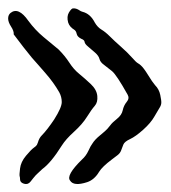

<svg xmlns="http://www.w3.org/2000/svg" viewBox="-20 -440 421 472"><path d="M5.9 -408.2Q25.4 -423.8 49.8 -388.7Q66.4 -366.2 86.9 -349.1Q107.4 -332 124 -318.4Q139.6 -302.7 150.4 -286.1Q161.1 -269.5 174.3 -258.8Q187.5 -248 202.6 -233.9Q217.8 -219.7 219.2 -204.1Q220.7 -188.5 212.9 -179.7Q205.1 -170.9 193.8 -152.8Q182.6 -134.8 162.1 -116.2Q141.6 -97.7 131.8 -82Q105.5 -40 84 -24.4L68.4 -9.8Q61.5 -2 55.2 6.3Q48.8 14.6 39.1 11.7Q29.3 8.8 29.3 1Q29.3 -3.9 28.3 -6.8Q27.3 -9.8 29.3 -25.9Q31.2 -42 43.9 -57.1Q56.6 -72.3 63 -76.7Q69.3 -81.1 70.8 -84Q72.3 -86.9 73.2 -89.8Q76.2 -100.6 82.5 -106.9Q88.9 -113.3 97.2 -124Q105.5 -134.8 113.3 -146.5Q131.8 -175.8 131.8 -189Q131.8 -202.1 125.5 -213.4Q119.1 -224.6 110.4 -236.8Q101.6 -249 91.3 -260.7Q81.1 -272.5 74.2 -280.3Q67.4 -288.1 58.6 -297.9Q40 -320.3 13.7 -355.5Q14.6 -363.3 7.3 -374.5Q0 -385.7 0 -394.5Q0 -403.3 5.9 -408.2ZM147.5 -384.8Q143.6 -399.4 149.4 -409.2Q155.3 -418.9 159.2 -419.4Q163.1 -419.9 167.5 -418.5Q171.9 -417 175.3 -414.6Q178.7 -412.1 182.6 -411.1Q202.1 -406.2 212.9 -384.8Q219.7 -373 229.5 -367.2Q239.3 -361.3 250 -350.6Q260.7 -339.8 277.3 -325.2Q293.9 -310.5 304.2 -298.8Q314.5 -287.1 318.8 -284.7Q323.2 -282.2 326.2 -279.3Q333 -273.4 343.8 -255.9Q354.5 -238.3 361.3 -230.5Q371.1 -220.7 374 -206.5Q377 -192.4 376.5 -186.5Q376 -180.7 372.1 -174.8Q368.2 -168.9 359.4 -153.3Q350.6 -137.7 332 -121.1Q313.5 -104.5 299.8 -98.1Q286.1 -91.8 283.2 -84.5Q280.3 -77.1 277.8 -70.3Q275.4 -63.5 269 -58.6Q262.7 -53.7 254.9 -47.9Q231.4 -30.3 223.6 -17.6Q211.9 2 194.3 7.8Q161.1 18.6 152.3 3.9Q141.6 -8.8 181.6 -47.9Q191.4 -56.6 197.3 -69.3Q203.1 -82 207 -86.9Q212.9 -96.7 226.1 -107.4Q239.3 -118.2 243.7 -123Q248 -127.9 251 -131.8Q255.9 -138.7 267.6 -147.9Q279.3 -157.2 281.7 -168.9Q284.2 -180.7 291.5 -189.5Q298.8 -198.2 293.9 -207Q266.6 -255.9 255.4 -265.1Q244.1 -274.4 235.4 -280.8Q226.6 -287.1 224.6 -294.9Q222.7 -302.7 213.9 -310.5Q205.1 -318.4 196.8 -325.2Q188.5 -332 188 -336.9Q187.5 -341.8 179.7 -344.7Q169.9 -349.6 168.5 -356.9Q167 -364.3 162.1 -367.2Q157.2 -370.1 153.3 -374.5Q149.4 -378.9 147.5 -384.8Z"/></svg>

Font: Creepster
Style: Regular
Weight: 400
Designer: Font Diner, Inc
Foundry: Font Diner, Inc
Version: Version 1.002